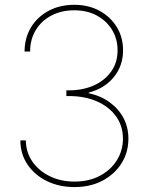

<svg xmlns="http://www.w3.org/2000/svg" viewBox="-20 -757 605 787"><path d="M285.2 9.8Q222.2 9.8 171.9 -14.9Q121.6 -39.6 92.5 -83Q63.5 -126.5 63.5 -181.6H85.9Q86.4 -132.8 112.8 -94.7Q139.2 -56.6 184.1 -34.7Q229 -12.7 285.2 -12.7Q344.7 -12.7 389.4 -36.4Q434.1 -60.1 459 -100.1Q483.9 -140.1 483.9 -188.5Q483.9 -241.2 455.3 -280.5Q426.8 -319.8 377 -341.6Q327.1 -363.3 262.7 -363.3H252V-386.7H262.7Q319.3 -386.7 364.3 -406.7Q409.2 -426.8 435.5 -463.6Q461.9 -500.5 461.9 -550.8Q461.9 -597.7 439.2 -634.8Q416.5 -671.9 376.7 -693.4Q336.9 -714.8 284.2 -714.8Q231.9 -714.8 190.9 -693.4Q149.9 -671.9 126.7 -633.8Q103.5 -595.7 103.5 -545.9H80.6Q81.1 -602.1 107.2 -645Q133.3 -688 179.2 -712.6Q225.1 -737.3 284.2 -737.3Q342.8 -737.3 387.7 -712.9Q432.6 -688.5 458.5 -646.5Q484.4 -604.5 484.4 -550.8Q484.4 -487.3 446.5 -440.9Q408.7 -394.5 343.3 -377.4V-375Q393.1 -364.3 429.7 -337.6Q466.3 -311 486.3 -272.9Q506.3 -234.9 506.3 -188.5Q506.3 -132.8 478.3 -87.9Q450.2 -43 400.4 -16.6Q350.6 9.8 285.2 9.8Z"/></svg>

Font: Inter 20pt Thin
Style: Regular
Weight: 250
Version: Version 4.001;git-66647c0bb